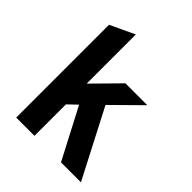

<svg xmlns="http://www.w3.org/2000/svg" viewBox="-201 -845 967 967"><g transform="rotate(45 283.0 -361.0)"><path d="M394 0 253 -270 205 -224V0H75V-661L205 -722V-372L342 -511H498L348 -363L536 0Z"/></g></svg>

Font: OVRPSS Recut ExtraBold
Style: Regular
Weight: 800
Designer: Giant Group
Foundry: Giant Group
Version: Version 1.001;hotconv 1.0.109;makeotfexe 2.5.65596